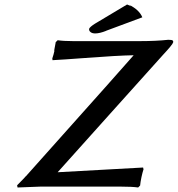

<svg xmlns="http://www.w3.org/2000/svg" viewBox="-20 -831 791 855"><path d="M564 -803.2 556.2 -809.1Q600.6 -786.6 613.8 -753.9L452.1 -693.8H453.1Q423.8 -682.1 403.8 -682.1Q390.6 -682.1 383.1 -688.2Q375.5 -694.3 377 -703.1Q380.4 -711.4 403.8 -726.1L545.9 -811ZM236.8 -64 617.2 -85 619.1 -77.1Q614.7 -64 609.9 -42Q605 -18.1 604 -4.9L595.2 3.9Q567.4 0 517.1 0H160.2L58.1 3.9L56.2 -5.9Q79.1 -28.8 82 -32.2Q85 -34.7 89.4 -40Q93.8 -45.4 94.2 -45.9V-44.9Q573.2 -581.1 575.2 -585Q506.3 -584 345.2 -571.8Q268.6 -565.9 213.9 -563L212.9 -570.8Q218.8 -587.9 222.2 -604Q219.7 -601.6 227.1 -637.2Q227.1 -638.2 227.5 -640.1Q228 -642.1 228 -643.1L236.8 -651.9Q262.2 -647.9 305.2 -647.9H604Q674.8 -647.9 729 -653.8Q744.1 -653.8 748.3 -651.1Q752.4 -648.4 751 -642.1Q748.5 -632.3 706.1 -586.9Q628.9 -501 471.2 -325.4Q313.5 -149.9 236.8 -64Z"/></svg>

Font: Linear Smooth
Style: Bold Italic
Weight: 700
Designer: Philipp H. Poll, Flanker
Foundry: Philipp H. Poll, reworked by Flanker
Version: Version 1.061 | FøM Fix